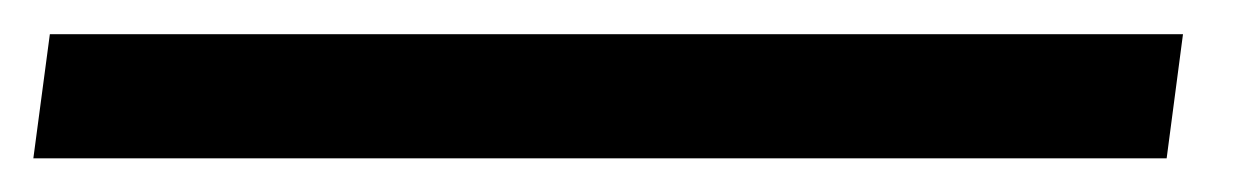

<svg xmlns="http://www.w3.org/2000/svg" viewBox="-74 71 746 114"><path d="M628.4 91.3 618.7 165H-54.2L-44.4 91.3Z"/></svg>

Font: Merriweather
Style: Heavy Italic
Weight: 900
Italic angle: -7°
Designer: Eben Sorkin
Foundry: Eben Sorkin
Version: Version 1.001